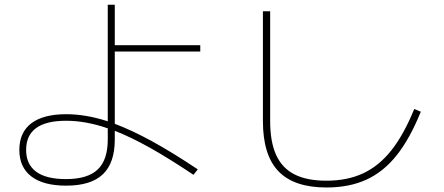

<svg xmlns="http://www.w3.org/2000/svg" viewBox="-20 -787 1915 829"><path d="M63.5 -139.6Q63.5 -215.3 115.2 -254.6Q167 -293.9 265.6 -293.9Q351.1 -293.9 445.3 -263.2V-766.6H475.6V-591.8H844.7V-564.5H475.6V-252.4Q549.8 -224.6 637.5 -176.5Q725.1 -128.4 834 -55.7L815.4 -32.2Q711.9 -101.6 628.9 -148.2Q545.9 -194.8 475.6 -222.2V-184.6Q475.6 -83.5 424.1 -34.4Q372.6 14.6 265.6 14.6Q167.5 14.6 115.5 -25.1Q63.5 -64.9 63.5 -139.6ZM264.6 -13.7Q358.4 -13.7 401.9 -55.2Q445.3 -96.7 445.3 -184.6V-232.9Q350.6 -265.6 265.6 -265.6Q92.8 -265.6 92.8 -139.6Q92.8 -77.6 136 -45.7Q179.2 -13.7 264.6 -13.7Z M1115.2 -263.7V-738.3H1146.5V-263.7Q1146.5 -174.3 1172.4 -117.7Q1198.2 -61 1251.7 -33.9Q1305.2 -6.8 1389.6 -6.8Q1480 -6.8 1548.3 -38.8Q1616.7 -70.8 1670.2 -138.4Q1723.6 -206.1 1768.6 -316.4L1796.9 -304.7Q1750 -188.5 1692.9 -116.7Q1635.7 -44.9 1561.8 -11.2Q1487.8 22.5 1389.6 22.5Q1249.5 22.5 1182.4 -47.4Q1115.2 -117.2 1115.2 -263.7Z"/></svg>

Font: Pretendard Thin
Style: Regular
Weight: 100
Designer: Base glyphs from Inter by Rasmus Andersson; Hangeul glyphs from Noto Sans CJK(Source Han Sans) by Jang Soo-young and Kan
Foundry: Kil Hyung-jin
Version: Version 1.309